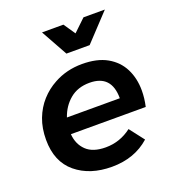

<svg xmlns="http://www.w3.org/2000/svg" viewBox="-138 -867 885 979"><g transform="rotate(-20 304.0 -377.0)"><path d="M407 -616H281L201 -760H317L360 -697L426 -760H542ZM303 6Q184 6 108.5 -56.5Q33 -119 33 -238Q33 -300.5 52.2 -351Q71.5 -401.5 105.5 -439.2Q139.5 -477 184 -501Q253 -539 337 -539Q418.5 -539 472 -508.8Q525.5 -478.5 551.8 -426.2Q578 -374 578 -308Q578 -266 568 -222H162Q166 -167 201.5 -132.5Q237 -98 307 -98Q384 -98 447 -146L508 -67Q426 6 303 6ZM459 -309Q459 -436 340 -436Q276 -436 233.5 -400.5Q191 -365 172 -309Z"/></g></svg>

Font: Argentum Sans Medium
Style: Italic
Weight: 500
Italic angle: -11°
Designer: Julieta Ulanovsky (font), Cristiano Sobral (main changes and remaster)
Foundry: Julieta Ulanovsky (font), Cristiano Sobral (main changes and remaster)
Version: Version 2.007;June 15, 2022;FontCreator 14.0.0.2814 64-bit; 